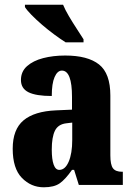

<svg xmlns="http://www.w3.org/2000/svg" viewBox="-20 -786 563 816"><path d="M166 10Q112 10 73 -30Q34 -70 34 -154Q34 -236 80 -274.5Q126 -313 218 -317L286 -320V-374Q286 -486 243 -486Q224 -486 212 -458.5Q200 -431 200 -378Q133 -378 101 -394Q69 -410 69 -446Q69 -482 95 -505Q121 -528 163.5 -539Q206 -550 257 -550Q353 -550 401 -512Q449 -474 449 -380V-126Q449 -86 460 -71Q471 -56 499 -56H502V0H315L295 -64H286Q258 -24 234 -7Q210 10 166 10ZM232 -64Q257 -64 272 -99Q287 -134 287 -191V-265L262 -262Q227 -258 213.5 -230.5Q200 -203 200 -150Q200 -109 208 -86.5Q216 -64 232 -64ZM259 -606Q237 -620 210.5 -639.5Q184 -659 158.5 -681Q133 -703 113.5 -723Q94 -743 86 -756V-766H248Q257 -744 273 -717Q289 -690 306 -664Q323 -638 335 -619V-606Z"/></svg>

Font: Noto Serif Thai ExtraCondensed Black
Style: Regular
Weight: 900
Width: 2
Designer: Monotype Design Team
Foundry: Monotype Imaging Inc.
Version: Version 2.002; ttfautohint (v1.8.4.7-5d5b)